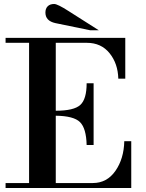

<svg xmlns="http://www.w3.org/2000/svg" viewBox="-20 -944 731 964"><path d="M415 -216Q413 -300 381.5 -331Q350 -362 260 -363V-25H446Q517 -25 559.5 -86Q602 -147 604 -235H639V0H8V-25H126V-729H8V-754H609V-549H574Q572 -625 530 -677Q488 -729 416 -729H260V-388Q351 -388 383 -417Q415 -446 415 -526H450V-216ZM433 -792 258 -828Q208 -839 208 -881Q208 -901 219.5 -912.5Q231 -924 252 -924Q269 -924 325 -888L476 -792Z"/></svg>

Font: Libre Bodoni
Style: Regular
Weight: 400
Designer: Pablo Impallari, Rodrigo Fuenzalida
Foundry: Pablo Impallari, Rodrigo Fuenzalida
Version: Version 1.001